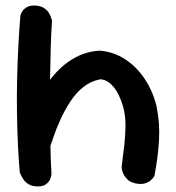

<svg xmlns="http://www.w3.org/2000/svg" viewBox="-20 -670 632 690"><path d="M467 -11Q448 -15 438 -25Q428 -35 423.5 -45Q419 -55 418 -62Q417 -69 417 -69Q423 -115 427 -151.5Q431 -188 431 -220.5Q431 -253 423 -285Q409 -333 387.5 -358.5Q366 -384 340 -385Q305 -378 278.5 -356.5Q252 -335 232 -304Q212 -273 197 -240Q182 -207 172 -177Q162 -147 154 -127Q146 -109 140 -107Q134 -105 130 -113.5Q126 -122 124 -135Q122 -148 121 -160Q120 -172 119.5 -178Q119 -184 118 -176L87 -253L120 -317Q142 -363 169 -395Q196 -427 225 -447.5Q254 -468 283 -477.5Q312 -487 338 -488Q388 -484 429 -457.5Q470 -431 499 -388Q528 -345 542 -291Q555 -229 551.5 -167.5Q548 -106 535 -38Q535 -38 531.5 -32.5Q528 -27 520 -20.5Q512 -14 499 -10.5Q486 -7 467 -11ZM116 0Q96 0 83.5 -7.5Q71 -15 64 -25.5Q57 -36 54 -43.5Q51 -51 51 -51Q47 -94 44.5 -148.5Q42 -203 41 -263.5Q40 -324 41.5 -385.5Q43 -447 46 -504.5Q49 -562 53 -611Q53 -611 54.5 -617.5Q56 -624 62 -632Q68 -640 79 -645.5Q90 -651 109 -650Q129 -648 140.5 -639.5Q152 -631 157.5 -620.5Q163 -610 165 -602.5Q167 -595 167 -595Q164 -556 162.5 -503.5Q161 -451 160 -391.5Q159 -332 159.5 -271Q160 -210 161 -152Q162 -94 165 -45Q165 -45 164 -38Q163 -31 158.5 -22.5Q154 -14 144 -7Q134 0 116 0Z"/></svg>

Font: Sour Gummy Medium
Style: Regular
Weight: 500
Designer: Stefie Justprince
Foundry: Eifetstype
Version: Version 1.000